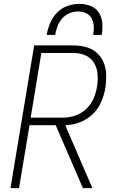

<svg xmlns="http://www.w3.org/2000/svg" viewBox="-20 -969 616 989"><path d="M34 0H78L132 -324H267L407 0H456L316 -324Q353 -325 390 -338.5Q427 -352 456.5 -380Q486 -408 501.5 -444.5Q517 -481 523 -518Q528 -551 527 -584Q526 -617 514 -646.5Q502 -676 478.5 -697Q455 -718 423.5 -726.5Q392 -735 359 -735H156ZM138 -363 193 -696H359Q391 -696 419.5 -684Q448 -672 464 -645.5Q480 -619 482.5 -587.5Q485 -556 480 -524Q475 -492 462 -461.5Q449 -431 424 -407.5Q399 -384 367.5 -373.5Q336 -363 305 -363ZM220 -789H264Q268 -812 276 -833.5Q284 -855 300 -873.5Q316 -892 338 -901Q360 -910 382 -910Q404 -910 423.5 -901Q443 -892 452.5 -873.5Q462 -855 463 -833Q464 -811 460 -789H504Q509 -819 507 -849Q505 -879 489.5 -903.5Q474 -928 446.5 -938.5Q419 -949 389 -949Q358 -949 327.5 -938.5Q297 -928 273.5 -903.5Q250 -879 238 -849.5Q226 -820 220 -789Z"/></svg>

Font: Iosevka Sparkle XLtObl
Style: Regular
Weight: 200
Italic angle: -9°
Designer: Belleve Invis
Foundry: Belleve Invis
Version: Version 4.5.0; ttfautohint (v1.8.3)